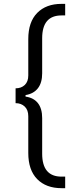

<svg xmlns="http://www.w3.org/2000/svg" viewBox="-20 -796 409 998"><path d="M318.8 182.1H299.8Q219.7 182.1 173.3 135Q127 87.9 127 -1V-191.9Q127 -224.6 108.4 -242.2Q89.8 -259.8 61 -259.8V-336.9Q90.3 -336.9 108.6 -354.2Q127 -371.6 127 -403.8V-592.8Q127 -681.6 173.3 -728.8Q219.7 -775.9 299.8 -775.9H318.8V-715.8H299.8Q199.2 -715.8 199.2 -597.2V-415Q199.2 -365.7 177 -337.2Q154.8 -308.6 112.8 -301.8V-293.9Q154.8 -288.1 177 -260Q199.2 -231.9 199.2 -182.1V2.9Q199.2 122.1 299.8 122.1H318.8Z"/></svg>

Font: Sora Light
Style: Regular
Weight: 300
Designer: Jonathan Barnbrook, Julián Moncada
Foundry: Barnbrook Fonts
Version: Version 2.000